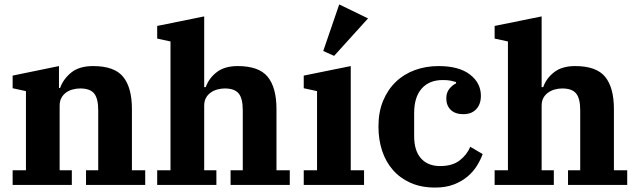

<svg xmlns="http://www.w3.org/2000/svg" viewBox="-20 -834 2875 866"><path d="M37 -66H97V-423L37 -436V-493L246 -536V-437H251Q265 -477 301 -506.5Q337 -536 400 -536Q496 -536 535.5 -487.5Q575 -439 575 -342V-66H635V0H368V-66H423V-337Q423 -390 404.5 -412.5Q386 -435 342 -435Q325 -435 308 -430.5Q291 -426 278 -416.5Q265 -407 257 -392.5Q249 -378 249 -357V-66H304V0H37Z M689 -66H749V-647L689 -660V-717L901 -760V-441H908Q922 -481 957.5 -508.5Q993 -536 1052 -536Q1148 -536 1187.5 -487.5Q1227 -439 1227 -342V-66H1287V0H1020V-66H1075V-337Q1075 -390 1056.5 -412.5Q1038 -435 994 -435Q977 -435 960.5 -430.5Q944 -426 930.5 -416.5Q917 -407 909 -392.5Q901 -378 901 -357V-66H956V0H689Z M1350 -66H1410V-423L1350 -436V-493L1562 -536V-66H1622V0H1350ZM1438 -604 1510 -814 1640 -751 1487 -582Z M1943 12Q1880 12 1832.5 -9Q1785 -30 1752.5 -67Q1720 -104 1703.5 -154Q1687 -204 1687 -263Q1687 -329 1708 -379.5Q1729 -430 1765.5 -465Q1802 -500 1851.5 -518Q1901 -536 1958 -536Q2050 -536 2099.5 -498Q2149 -460 2149 -402Q2149 -364 2128 -341.5Q2107 -319 2070 -319Q2033 -319 2013 -338.5Q1993 -358 1993 -390Q1993 -416 2006.5 -433Q2020 -450 2037 -458V-464Q2027 -467 2013.5 -470Q2000 -473 1977 -473Q1916 -473 1882 -434.5Q1848 -396 1848 -324V-220Q1848 -154 1879 -119.5Q1910 -85 1965 -85Q2021 -85 2054 -111Q2087 -137 2101 -172L2157 -139Q2148 -114 2131.5 -87Q2115 -60 2089 -38Q2063 -16 2027 -2Q1991 12 1943 12Z M2211 -66H2271V-647L2211 -660V-717L2423 -760V-441H2430Q2444 -481 2479.5 -508.5Q2515 -536 2574 -536Q2670 -536 2709.5 -487.5Q2749 -439 2749 -342V-66H2809V0H2542V-66H2597V-337Q2597 -390 2578.5 -412.5Q2560 -435 2516 -435Q2499 -435 2482.5 -430.5Q2466 -426 2452.5 -416.5Q2439 -407 2431 -392.5Q2423 -378 2423 -357V-66H2478V0H2211Z"/></svg>

Font: IBM Plex Serif
Style: Bold
Weight: 700
Designer: Mike Abbink, Paul van der Laan, Pieter van Rosmalen
Foundry: Bold Monday
Version: Version 2.008